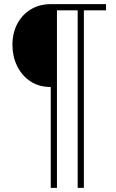

<svg xmlns="http://www.w3.org/2000/svg" viewBox="-20 -733 562 927"><path d="M225 174V-313Q167 -313 125.5 -341.2Q84 -369.5 62 -415.8Q40 -462 40 -516Q40 -573.5 63.5 -618Q87 -662.5 128.8 -687.8Q170.5 -713 225 -713H492V-683H385V174H355V-683H255V174Z"/></svg>

Font: Heraclito Thin
Style: Regular
Weight: 100
Designer: Kostas Bartsokas (font) & Cristiano Sobral (main changes)
Foundry: Kostas Bartsokas (font) & Cristiano Sobral (main changes)
Version: Version 1.00;July 8, 2020;FontCreator 13.0.0.2655 64-bit